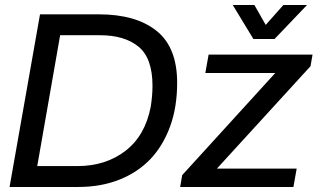

<svg xmlns="http://www.w3.org/2000/svg" viewBox="-20 -743 1262 763"><path d="M18 0 139 -686H373Q520 -686 602 -620.5Q684 -555 684 -414Q684 -317 656 -240.5Q628 -164 578 -111Q526 -57 453 -28.5Q380 0 292 0ZM128 -83H287Q400 -83 478.5 -143.5Q557 -204 579 -319Q582 -338 584 -359Q586 -380 586 -402Q586 -512 530.5 -557.5Q475 -603 378 -603H219ZM696 0 704 -47 1074 -453H796L809 -526H1222L1214 -480L842 -73H1159L1146 0ZM987 -588 905 -723H991L1036 -644L1106 -723H1200L1071 -588Z"/></svg>

Font: Archivo VF Beta
Style: Italic
Weight: 400
Italic angle: -10°
Designer: Hector Gatti
Foundry: Omnibus-Type
Version: Version 1.002